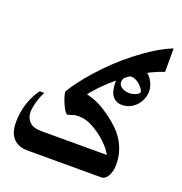

<svg xmlns="http://www.w3.org/2000/svg" viewBox="-127 -813 876 924"><g transform="rotate(20 311.0 -351.0)"><path d="M566.4 -468.8Q566.4 -447.3 558.6 -427.7Q550.8 -408.2 537.1 -393.6Q523.4 -378.9 504.9 -370.1Q486.3 -361.3 464.8 -361.3Q433.6 -361.3 416 -384.3Q398.4 -407.2 398.4 -457Q398.4 -477.5 405.3 -496.1Q412.1 -514.6 424.8 -529.3Q437.5 -543.9 455.1 -552.2Q472.7 -560.5 494.1 -560.5Q509.8 -560.5 522.5 -551.8Q535.2 -543 544.9 -529.3Q554.7 -515.6 560.5 -499.5Q566.4 -483.4 566.4 -468.8ZM529.3 -449.2Q529.3 -457 522.5 -466.8Q515.6 -476.6 505.9 -485.4Q496.1 -494.1 484.4 -499.5Q472.7 -504.9 462.9 -504.9Q445.3 -504.9 434.6 -491.7Q423.8 -478.5 423.8 -462.9Q423.8 -455.1 428.7 -448.2Q433.6 -441.4 441.4 -436.5Q449.2 -431.6 460 -429.2Q470.7 -426.8 480.5 -426.8Q486.3 -426.8 495.1 -428.7Q503.9 -430.7 511.7 -434.1Q519.5 -437.5 524.4 -441.4Q529.3 -445.3 529.3 -449.2ZM112.3 0Q72.3 0 46.9 -21.5Q14.6 -47.9 14.6 -109.4Q14.6 -159.2 29.3 -205.1Q43.9 -251 71.3 -288.1H94.7Q84 -267.6 79.1 -252.9Q63.5 -206.1 63.5 -179.7Q63.5 -150.4 82 -130.9Q101.6 -110.4 144.5 -110.4H479.5Q464.8 -138.7 433.1 -168.5Q401.4 -198.2 363.3 -218.8Q341.8 -230.5 323.7 -234.9Q305.7 -239.3 289.1 -239.3Q268.6 -239.3 256.8 -234.4Q247.1 -230.5 234.4 -227.5Q221.7 -231.4 204.6 -271Q187.5 -310.5 187.5 -329.1Q214.8 -377.9 279.3 -451.2Q349.6 -531.2 430.7 -594.7Q529.3 -671.9 606.4 -702.1V-582Q546.9 -563.5 476.6 -518.6Q418 -481.4 367.2 -434.6Q326.2 -397.5 290 -352.5Q324.2 -342.8 331.1 -339.8Q358.4 -329.1 377 -317.4Q467.8 -260.7 503.9 -203.1Q538.1 -147.5 538.1 -82Q538.1 -53.7 529.3 -34.2Q515.6 0 491.2 0Z"/></g></svg>

Font: Thabit-Bold
Style: Bold
Weight: 700
Designer: Regenerated by Nadim Shaikli
Foundry: MAK Alagha
Version: 0.01